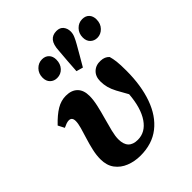

<svg xmlns="http://www.w3.org/2000/svg" viewBox="-227 -917 1054 1054"><g transform="rotate(-45 299.5 -390.5)"><path d="M241 15Q196 15 157 -0.5Q118 -16 94.5 -47.5Q71 -79 71 -127Q71 -159 79 -194Q87 -229 97.5 -262.5Q108 -296 116 -324Q124 -352 124 -371Q124 -401 99 -401Q90 -401 78.5 -397Q67 -393 55 -387L36 -424Q77 -467 111.5 -487.5Q146 -508 183 -508Q227 -508 251 -484Q275 -460 275 -415Q275 -385 266.5 -347Q258 -309 246.5 -269Q235 -229 226.5 -194Q218 -159 218 -135Q218 -57 292 -57Q351 -57 389 -112.5Q427 -168 435 -268Q413 -306 399 -332.5Q385 -359 379 -382Q373 -405 373 -430Q373 -468 396 -489.5Q419 -511 455 -509Q486 -508 504 -488Q510 -468 513 -442.5Q516 -417 516 -370Q516 -255 485 -168Q454 -81 393 -33Q332 15 241 15ZM219 -610Q195 -610 179 -625.5Q163 -641 163 -668Q163 -700 183.5 -721Q204 -742 232 -742Q257 -742 272 -726.5Q287 -711 287 -685Q287 -652 267.5 -631Q248 -610 219 -610ZM359 -551 320 -562Q322 -599 325 -635.5Q328 -672 331 -709Q333 -755 350 -775.5Q367 -796 398 -796Q425 -796 438.5 -779Q452 -762 452 -738Q452 -721 444.5 -703.5Q437 -686 425 -665Q409 -637 392.5 -608.5Q376 -580 359 -551ZM531 -610Q507 -610 491 -625.5Q475 -641 475 -668Q475 -700 495.5 -721Q516 -742 544 -742Q570 -742 584.5 -726.5Q599 -711 599 -685Q599 -652 578.5 -631Q558 -610 531 -610Z"/></g></svg>

Font: Source Serif 4 SmText
Style: Bold Italic
Weight: 700
Italic angle: -12°
Designer: Frank Grießhammer
Foundry: Adobe
Version: Version 4.005;hotconv 1.1.0;makeotfexe 2.6.0